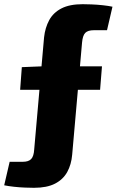

<svg xmlns="http://www.w3.org/2000/svg" viewBox="-51 -723 568 915"><path d="M343 -703Q359 -703 385.5 -702Q412 -701 439.5 -698Q467 -695 485 -691L459 -579H396Q368 -579 355.5 -566.5Q343 -554 340 -520L293 14Q289 61 269.5 96.5Q250 132 211.5 152Q173 172 111 172Q95 172 68.5 171Q42 170 15 167Q-12 164 -31 160L-5 48H58Q85 48 97.5 35Q110 22 112 -11L159 -545Q164 -591 183.5 -627Q203 -663 242 -683Q281 -703 343 -703ZM435 -407 426 -295H45L53 -403L153 -407Z"/></svg>

Font: Exo 2 ExtraBold
Style: Regular
Weight: 800
Designer: Natanael Gama
Foundry: Natanael Gama
Version: Version 2.010